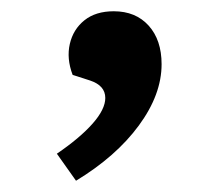

<svg xmlns="http://www.w3.org/2000/svg" viewBox="-20 -151 380 341"><path d="M115 170 81 122Q122 94 144.5 68.5Q167 43 167 23Q167 1 140 -8L109 -18Q98 -47 104 -73Q110 -99 130 -115Q150 -131 182 -131Q221 -131 244 -105.5Q267 -80 267 -37Q267 17 226.5 72Q186 127 115 170Z"/></svg>

Font: Literata 7pt Medium
Style: Italic
Weight: 500
Italic angle: -2°
Designer: Latin by Veronika Burian and Jose Scaglione. Greek by Irene Vlachou. Cyrillic by Vera Evstafieva
Foundry: TypeTogether
Version: Version 3.002